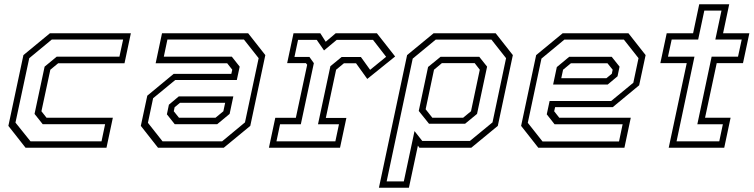

<svg xmlns="http://www.w3.org/2000/svg" viewBox="-20 -697 3556 906"><path d="M100.5 0 19.5 -103 90.5 -437 215.5 -540H597.5L567.5 -398.5H254.5L217.5 -368L175.5 -172L199.5 -141.5H512.5L482.5 0ZM124 -30H459L476 -111H181.5L143 -159.5L190.5 -382.5L247.5 -429.5H543.5L561 -510.5H224.5L118 -422.5L53 -118.5Z M725.5 0 644.5 -103 675 -245.5 799.5 -348.5H1071.5L1076 -368L1052 -398.5H714.5L744.5 -540H1151L1232 -437L1161 -103L1036 0ZM804.5 -111 767.5 -157.5 777 -203 823.5 -242H1081L1063.5 -159.5L1005 -111ZM747 -30H1028L1136 -119.5L1200.5 -422.5L1131 -510.5H770L753 -429.5H1074L1111 -382.5L1097.5 -319.5H807L702.5 -233.5L678 -117.5ZM824.5 -141.5H997L1034 -172L1042.5 -212H829.5L804 -191L800 -172Z M1249 0 1279 -141H1376L1429.5 -391.5L1423.5 -399H1335L1365 -540H1491.5L1517 -500L1564 -540H1758.5L1844.5 -430.5L1713 -324.5L1660 -398.5H1603L1566 -368L1517.5 -140.5H1614.5L1584.5 0ZM1284.5 -30H1562.5L1579.5 -110.5H1480.5L1539 -384.5L1592 -428H1683L1726.5 -367.5L1802 -429L1740 -509H1569L1509 -459L1474.5 -509H1386.5L1369.5 -428.5H1440L1461 -399L1399.5 -110.5H1301.5Z M1768 189 1901 -437 2026 -540H2319L2400 -437L2329 -103L2204 0H1959L1952 -10L1909.5 189ZM1804.5 159H1885.5L1936 -78.5L1972.5 -32H2197.5L2304 -119.5L2368 -422.5L2299 -510H2036L1927.5 -420.5ZM2020 -141.5H2165.5L2202.5 -172L2244 -368L2220 -399H2065L2028 -368L1988.5 -181.5ZM2004.5 -113 1956 -173.5 2000 -381 2059 -429H2241.5L2278.5 -382.5L2231 -159.5L2174.5 -113Z M2945.5 -540 3026.5 -437 2996 -294.5 2871.5 -191.5H2599.5L2595 -172L2619 -141.5H2956.5L2926.5 0H2520L2439 -103L2510 -437L2635 -540ZM2866.5 -429 2903.5 -382.5 2894 -337 2847.5 -298H2590L2607.5 -380.5L2666 -429ZM2924 -510H2643L2535 -420.5L2470.5 -117.5L2540 -29.5H2901L2918 -110.5H2597L2560 -157.5L2573.5 -220.5H2864L2968.5 -306.5L2993 -422.5ZM2846.5 -398.5H2674L2637 -368L2628.5 -328H2841.5L2867 -349L2871 -368Z M3135.5 0 3220.5 -399H3096L3126 -540H3250.5L3279.5 -677H3421L3392 -540H3516L3486 -399H3362L3307 -141.5H3427.5L3397.5 0ZM3172.5 -30H3374L3391 -110.5H3270.5L3338 -429.5H3462.5L3480 -510.5H3355.5L3384.5 -647H3303.5L3274.5 -510.5H3149.5L3132 -429.5H3257Z"/></svg>

Font: Tourney Thin Light
Style: Italic
Weight: 300
Italic angle: -12°
Version: Version 1.015